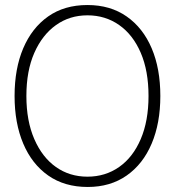

<svg xmlns="http://www.w3.org/2000/svg" viewBox="-20 -732 696 764"><path d="M329 12Q237 12 172 -33.5Q107 -79 72.5 -160.5Q38 -242 38 -350Q38 -459 72.5 -540Q107 -621 171.5 -666.5Q236 -712 328 -712Q419 -712 484 -666.5Q549 -621 583.5 -540Q618 -459 618 -350Q618 -242 583.5 -160.5Q549 -79 484 -33.5Q419 12 329 12ZM328 -29Q399 -29 454 -67.5Q509 -106 540 -178.5Q571 -251 571 -350Q571 -450 540 -522Q509 -594 454 -632.5Q399 -671 328 -671Q257 -671 202.5 -632Q148 -593 116.5 -521.5Q85 -450 85 -350Q85 -251 116.5 -178.5Q148 -106 202.5 -67.5Q257 -29 328 -29Z"/></svg>

Font: DM Sans 36pt ExtraLight
Style: Regular
Weight: 250
Designer: Colophon Foundry, Jonny Pinhorn
Foundry: Colophon Foundry
Version: Version 4.004;gftools[0.9.30]